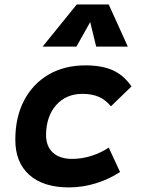

<svg xmlns="http://www.w3.org/2000/svg" viewBox="-20 -815 626 845"><path d="M297.4 -115.7Q341.3 -115.7 383.5 -129.4Q425.8 -143.1 458.5 -165.5L508.3 -58.1Q462.4 -27.3 403.6 -8.8Q344.7 9.8 283.2 9.8Q170.9 9.8 109.1 -45.2Q47.4 -100.1 47.4 -199.7Q47.4 -298.8 85.7 -372.3Q124 -445.8 193.6 -486.6Q263.2 -527.3 356.4 -527.3Q429.2 -527.3 477.3 -505.4Q525.4 -483.4 558.6 -434.6L468.3 -347.2Q444.3 -376 414.6 -388.9Q384.8 -401.9 342.8 -401.9Q270.5 -401.9 226.8 -352.1Q183.1 -302.2 182.6 -220.2Q183.1 -170.4 213.1 -143.1Q243.2 -115.7 297.4 -115.7ZM458.5 -795.4 542.5 -609.9H403.3L377 -717.8L316.4 -609.9H167.5L317.9 -795.4Z"/></svg>

Font: Cascadia Mono
Style: Bold Italic
Weight: 700
Italic angle: -10°
Monospace: yes
Designer: Aaron Bell
Foundry: Saja Typeworks
Version: Version 2404.023; ttfautohint (v1.8.4)